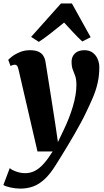

<svg xmlns="http://www.w3.org/2000/svg" viewBox="-49 -860 616 1132"><path d="M60 -451Q56.5 -466.5 51.5 -472.5Q46.5 -478.5 39 -478.5Q32.5 -478.5 26.5 -476.8Q20.5 -475 13.5 -470.5L-0.5 -507Q5.5 -514 23.2 -527.8Q41 -541.5 68.2 -552.8Q95.5 -564 127.5 -564Q157 -564 176 -556Q195 -548 205.5 -532.2Q216 -516.5 219.5 -494Q226.5 -448 234.2 -401Q242 -354 249.2 -306.8Q256.5 -259.5 264 -212.2Q271.5 -165 278.5 -118.5L292.5 -22.5L326 -92.5Q343 -128 356.8 -163Q370.5 -198 380.5 -231.8Q390.5 -265.5 396 -297.5Q401.5 -329.5 401.5 -358.5Q401.5 -392 394.5 -411.8Q387.5 -431.5 380.2 -449.5Q373 -467.5 373 -496.5Q373 -525.5 392.5 -544.8Q412 -564 449 -564Q478.5 -564 498 -549.2Q517.5 -534.5 527 -511.2Q536.5 -488 536.5 -464Q536.5 -412.5 526.2 -368.8Q516 -325 497.8 -282.8Q479.5 -240.5 456.5 -193Q444.5 -167.5 427.2 -135.5Q410 -103.5 390.2 -69.2Q370.5 -35 350.5 -1.8Q330.5 31.5 312.5 60.5Q294.5 89.5 281 111Q247.5 165.5 214.2 196.2Q181 227 146 239.5Q111 252 70.5 252Q41.5 252 11 245Q-19.5 238 -29 230.5L8.5 131Q19.5 142 46.5 151.5Q73.5 161 98.5 161Q130 161 156.5 147.5Q183 134 208.5 105.5Q234 77 261.5 33H172ZM180 -613 134.5 -642.5 310.5 -839.5H375L485.5 -640.5L436 -615.5Q409.5 -640 382.5 -669.2Q355.5 -698.5 329 -727Q292.5 -697.5 255 -667.8Q217.5 -638 180 -613Z"/></svg>

Font: Merriweather 28pt Black
Style: Italic
Weight: 900
Italic angle: -7.8°
Version: Version 2.101